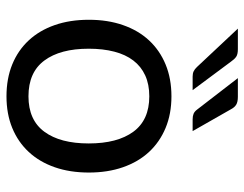

<svg xmlns="http://www.w3.org/2000/svg" viewBox="-102 -662 772 607"><g transform="rotate(90 283.5 -358.0)"><path d="M284 -514.5Q339.5 -514.5 384 -496Q428.5 -477.5 460 -443.5Q491.5 -409.5 508.2 -361.2Q525 -313 525 -253.5Q525 -193.5 508.2 -145.5Q491.5 -97.5 460 -63.5Q428.5 -29.5 384 -11.2Q339.5 7 284 7Q228 7 183.2 -11.2Q138.5 -29.5 107 -63.5Q75.5 -97.5 58.8 -145.5Q42 -193.5 42 -253.5Q42 -313 58.8 -361.2Q75.5 -409.5 107 -443.5Q138.5 -477.5 183.2 -496Q228 -514.5 284 -514.5ZM284 -62.5Q359 -62.5 396 -112.8Q433 -163 433 -253Q433 -343.5 396 -394Q359 -444.5 284 -444.5Q246 -444.5 217.8 -431.5Q189.5 -418.5 170.8 -394Q152 -369.5 142.8 -333.8Q133.5 -298 133.5 -253Q133.5 -163 170.8 -112.8Q208 -62.5 284 -62.5ZM285.5 -724.5Q302 -724.5 310.5 -719.2Q319 -714 325 -702.5L394 -581.5H357Q346.5 -581.5 339.2 -584.5Q332 -587.5 326 -595.5L226.5 -724.5ZM135 -724.5Q151.5 -724.5 159.2 -719Q167 -713.5 174.5 -702.5L264.5 -581.5H221.5Q211.5 -581.5 204.8 -584.8Q198 -588 191 -595.5L70 -724.5Z"/></g></svg>

Font: Lato 2
Style: Regular
Weight: 400
Designer: Lukasz Dziedzic with Adam Twardoch and Botio Nikoltchev
Foundry: tyPoland Lukasz Dziedzic
Version: Version 2.015; 2015-08-06; http://www.latofonts.com/